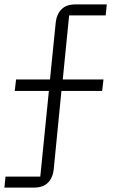

<svg xmlns="http://www.w3.org/2000/svg" viewBox="-23 -718 529 872"><path d="M2 84H160L199 -305H44L50 -357H204L230 -615Q234 -653 256 -675.5Q278 -698 320 -698H462L457 -648H291L262 -357H447L441 -305H256L221 51Q217 89 195 111.5Q173 134 131 134H-3Z"/></svg>

Font: IBM Plex Sans Arabic Light
Style: Regular
Weight: 300
Designer: Mike Abbink, Paul van der Laan, Pieter van Rosmalen, Wael Morcos, Khajak Apelian
Foundry: Bold Monday
Version: Version 1.2